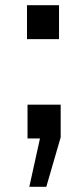

<svg xmlns="http://www.w3.org/2000/svg" viewBox="-20 -658 314 729"><path d="M91.3 51.3 131.8 -132.3H84.5V-260.7H210.4V-136.7L155.8 51.3ZM82.5 -509.3V-638.2H204.1V-509.3Z"/></svg>

Font: Antonio SemiBold
Style: Regular
Weight: 600
Designer: Vernon Adams
Foundry: Vernon Adams
Version: Version 1.002